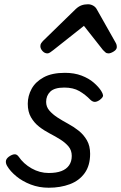

<svg xmlns="http://www.w3.org/2000/svg" viewBox="-20 -860 567 899"><path d="M208 19Q163 19 124 4Q85 -11 56.5 -34.5Q28 -58 14 -82Q7 -93 7.5 -104.5Q8 -116 21 -126Q35 -136 46.5 -137.5Q58 -139 67 -127Q90 -93 128 -71.5Q166 -50 208 -50Q244 -50 267.5 -59Q291 -68 303.5 -86Q316 -104 316 -130Q316 -156 301 -174Q286 -192 263 -206.5Q240 -221 213 -235Q186 -249 163 -267Q140 -285 125 -311Q110 -337 110 -374Q110 -411 128 -444Q146 -477 184.5 -498Q223 -519 284 -519Q328 -519 362 -506Q396 -493 419 -473Q442 -453 454 -434Q461 -423 462.5 -414Q464 -405 447 -392Q434 -383 424 -383Q414 -383 404 -392Q380 -417 351.5 -433.5Q323 -450 281 -450Q235 -450 215.5 -431Q196 -412 196 -383Q196 -360 211 -342.5Q226 -325 249 -310Q272 -295 299 -280.5Q326 -266 349 -247.5Q372 -229 387 -203Q402 -177 402 -140Q402 -85 376.5 -49.5Q351 -14 307 2.5Q263 19 208 19ZM202 -610Q189 -610 179 -621Q169 -632 169 -644Q169 -652 173 -658Q177 -664 181 -668L335 -818Q348 -830 361.5 -835Q375 -840 392 -840Q405 -840 416.5 -833.5Q428 -827 434 -815L521 -661Q525 -654 526 -649Q527 -644 527 -640Q527 -628 512.5 -619Q498 -610 488 -610Q479 -610 473.5 -615Q468 -620 462 -626L373 -739L229 -625Q223 -621 216 -615.5Q209 -610 202 -610Z"/></svg>

Font: Playwrite AU NSW
Style: Regular
Weight: 400
Designer: Veronika Burian, José Scaglione
Foundry: TypeTogether
Version: Version 1.002